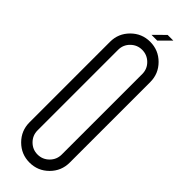

<svg xmlns="http://www.w3.org/2000/svg" viewBox="-324 -988 1006 1006"><g transform="rotate(45 179.0 -484.5)"><path d="M178.7 8.3Q117.2 8.3 73.5 -35.4Q29.8 -79.1 29.8 -141.1V-737.8Q29.8 -799.3 73.5 -843Q117.2 -886.7 178.7 -886.7Q240.7 -886.7 284.4 -843Q328.1 -799.3 328.1 -737.8V-141.1Q328.1 -79.1 284.4 -35.4Q240.7 8.3 178.7 8.3ZM178.7 -51.3Q215.8 -51.3 242.2 -77.6Q268.6 -104 268.6 -141.1V-737.8Q268.6 -774.9 242.2 -801Q215.8 -827.1 178.7 -827.1Q142.1 -827.1 115.7 -801Q89.4 -774.9 89.4 -737.8V-141.1Q89.4 -104 115.7 -77.6Q142.1 -51.3 178.7 -51.3ZM200.2 -917H157.7L217.8 -976.6H259.8Z"/></g></svg>

Font: Ignotum
Style: Regular
Weight: 400
Designer: GGBot
Version: 0.10